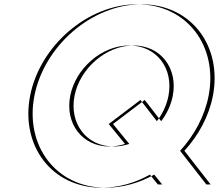

<svg xmlns="http://www.w3.org/2000/svg" viewBox="-20 -860 1042 895"><path d="M120.3 -413C75.2 -181 221.1 15 453.1 15C532.1 15 609.4 -7 678.9 -46L716 0H942L819.5 -157C885.5 -229 933.8 -318 952.3 -413C997.4 -645 851.3 -840 619.3 -840C387.3 -840 165.4 -645 120.3 -413ZM307.3 -413C282.4 -285 362.4 -177 490.4 -177C515.4 -177 539.4 -182 562.7 -189L486.8 -282L634.6 -394L711.3 -295C738.1 -330 757.1 -371 765.3 -413C790.2 -541 710 -648 582 -648C454 -648 332.2 -541 307.3 -413ZM140.3 -413C185.4 -645 407.3 -840 639.3 -840C871.3 -840 1017.4 -645 972.3 -413C953.8 -318 905.5 -229 839.5 -157L962 0H736L698.9 -46C629.4 -7 552.1 15 473.1 15C241.1 15 95.2 -181 140.3 -413ZM327.3 -413C352.2 -541 474 -648 602 -648C730 -648 810.2 -541 785.3 -413C777.1 -371 758.1 -330 731.3 -295L654.6 -394L506.8 -282L582.7 -189C559.4 -182 535.4 -177 510.4 -177C382.4 -177 302.4 -285 327.3 -413Z"/></svg>

Font: Hussar Plate
Style: Obl
Weight: 700
Foundry: Cannot Into Space Fonts
Version: Version 0.798247